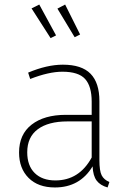

<svg xmlns="http://www.w3.org/2000/svg" viewBox="-20 -816 571 846"><path d="M462 -14 454 10Q422 1 406 -20Q390 -41 388 -83Q332 10 222 10Q148 10 106 -32Q64 -74 64 -144Q64 -224 119.5 -267Q175 -310 270 -310H384V-368Q384 -436 355 -468Q326 -500 255 -500Q195 -500 113 -468L104 -496Q187 -531 257 -531Q340 -531 379 -491Q418 -451 418 -371V-111Q418 -63 428 -43.5Q438 -24 462 -14ZM384 -122V-281H277Q193 -281 146.5 -246.5Q100 -212 100 -145Q100 -86 133 -53.5Q166 -21 224 -21Q329 -21 384 -122ZM227 -660 203 -648 119 -779 153 -796ZM333 -664 309 -652 233 -778 267 -796Z"/></svg>

Font: FiraGO UltraLight
Style: Regular
Weight: 200
Designer: bBox Type
Foundry: bBox Type GmbH
Version: Version 1.001